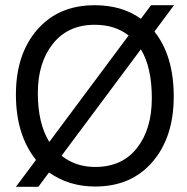

<svg xmlns="http://www.w3.org/2000/svg" viewBox="-20 -707 715 736"><path d="M345 -67Q448 -67 505 -139.5Q562 -212 562 -330.5Q562 -449 520 -518L216 -110Q270 -67 345 -67ZM169 -163 473 -571Q421 -612 343 -612Q241 -612 183 -539.5Q125 -467 125 -350.5Q125 -234 169 -163ZM572 -586Q646 -493 646 -337Q646 -181 564.5 -86.5Q483 8 345 8Q244 8 168 -46L127 9H41L118 -94Q41 -190 41 -344.5Q41 -499 122.5 -593Q204 -687 343 -687Q448 -687 520 -635L559 -687H647Z"/></svg>

Font: Hind Jalandhar
Style: Regular
Weight: 400
Designer: Namrata Goyal
Foundry: Indian Type Foundry
Version: Version 0.702;PS 1.0;hotconv 1.0.81;makeotf.lib2.5.63406